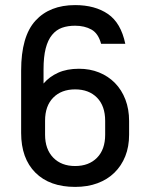

<svg xmlns="http://www.w3.org/2000/svg" viewBox="-20 -727 590 754"><path d="M275 7Q175 7 119 -49Q63 -105 63 -205V-450Q63 -584 119 -645.5Q175 -707 275 -707Q353 -707 404 -672Q455 -637 472 -555H377Q366 -596 339 -611Q312 -626 275 -626Q246 -626 223.5 -618Q201 -610 184.5 -590Q168 -570 159.5 -537Q151 -504 151 -455V-399Q174 -426 208.5 -441.5Q243 -457 290 -457Q333 -457 369 -442.5Q405 -428 431.5 -401Q458 -374 472.5 -336Q487 -298 487 -252V-198Q487 -151 472 -113.5Q457 -76 429.5 -49Q402 -22 363 -7.5Q324 7 275 7ZM275 -75Q329 -75 361 -107.5Q393 -140 393 -198V-252Q393 -311 361 -343.5Q329 -376 275 -376Q221 -376 189 -343.5Q157 -311 157 -253V-198Q157 -141 189 -108Q221 -75 275 -75Z"/></svg>

Font: Golos UI
Style: Regular
Weight: 400
Designer: A.Korolkova, Vitaly Kuzmin
Foundry: ParaType Ltd
Version: Version 2.000